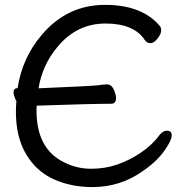

<svg xmlns="http://www.w3.org/2000/svg" viewBox="-20 -739 743 783"><path d="M356.9 23.9Q269 23.9 198 -8.5Q127 -41 85.9 -111.1Q44.9 -181.2 44.9 -282.2Q44.9 -306.2 46.9 -326.2L42 -335.9Q35.2 -352.1 35.2 -362.8Q35.2 -379.9 54.2 -379.9H51.8Q70.8 -502.9 148.9 -595.2Q252.9 -719.2 408.2 -719.2Q560.1 -719.2 632.8 -631.8Q637.2 -626 637.2 -613.8Q637.2 -601.1 622.6 -582Q607.9 -563 594.2 -563Q579.1 -563 570.8 -575.2Q526.9 -643.1 410.2 -643.1Q292 -643.1 212.9 -545.9Q152.8 -474.1 137.2 -378.9Q356.9 -388.2 377.9 -391.1Q407.2 -395 415 -395Q434.1 -395 443.6 -374.5Q453.1 -354 453.1 -338.9Q453.1 -315.9 434.1 -315.9Q356 -315.9 129.9 -308.1Q128.9 -300.8 128.9 -288.1Q128.9 -131.8 241.2 -77.1Q293 -50.8 351.1 -50.8Q408.2 -50.8 458 -67.9Q507.8 -85 554.4 -116.5Q601.1 -147.9 630.9 -189Q645 -206.1 661.1 -206.1Q680.2 -206.1 680.2 -187Q680.2 -171.9 665 -147Q630.9 -86.9 559.1 -39.1Q469.2 23.9 356.9 23.9Z"/></svg>

Font: LXGW WenKai Screen
Style: Regular
Weight: 400
Designer: LXGW / Fontworks Inc.
Foundry: LXGW / Fontworks Inc.
Version: Version 1.510;January 18,2025